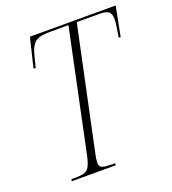

<svg xmlns="http://www.w3.org/2000/svg" viewBox="-131 -814 820 913"><g transform="rotate(-20 279.0 -357.0)"><path d="M76 0 78 -10H97Q124 -10 140.5 -14Q157 -18 167 -34Q177 -50 185 -85L315 -703H224Q190 -703 169 -697.5Q148 -692 135 -674Q122 -656 113 -620L99 -565H88L124 -714H558L529 -565H519Q524 -598 527.5 -618.5Q531 -639 531 -654Q531 -683 517.5 -693Q504 -703 471 -703H357L226 -84Q223 -71 221.5 -60.5Q220 -50 220 -41Q220 -20 236 -15Q252 -10 283 -10H300L298 0Z"/></g></svg>

Font: Noto Serif Display Condensed ExtraLight
Style: Italic
Weight: 200
Width: 3
Italic angle: -12°
Designer: Monotype Design Team
Foundry: Monotype Imaging Inc.
Version: Version 2.009